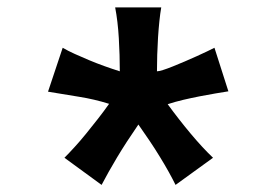

<svg xmlns="http://www.w3.org/2000/svg" viewBox="-20 -571 756 525"><path d="M420.9 -550.8Q418 -534.2 415.8 -512.9Q413.6 -491.7 412.1 -468.3Q410.6 -444.8 409.9 -420.9Q409.2 -397 409.2 -376Q414.1 -376 425.8 -379.6Q437.5 -383.3 452.6 -389.4Q467.8 -395.5 484.9 -402.8Q502 -410.2 517.6 -417.2Q533.2 -424.3 546.1 -430.4Q559.1 -436.5 566.4 -440.4L604.5 -321.3Q588.9 -318.8 568.6 -315.4Q548.3 -312 525.9 -307.6Q503.4 -303.2 480.7 -297.9Q458 -292.5 438.5 -286.1Q468.8 -244.6 501.2 -205.8Q533.7 -167 562.5 -139.6L460 -65.4Q452.6 -80.6 441.7 -100.3Q430.7 -120.1 417.2 -142.1Q403.8 -164.1 388.7 -186.5Q373.5 -209 358.4 -230.5Q324.7 -181.6 300 -140.4Q275.4 -99.1 257.8 -65.4L156.2 -139.6Q168.5 -151.9 183.8 -168.7Q199.2 -185.5 215.3 -205.3Q231.4 -225.1 247.8 -246.1Q264.2 -267.1 278.3 -287.1Q237.8 -299.8 196 -306.4Q154.3 -313 111.3 -320.3L151.4 -440.4Q165.5 -432.1 184.3 -423.6Q203.1 -415 223.6 -406.5Q244.1 -397.9 265.9 -390.1Q287.6 -382.3 307.6 -376Q307.6 -419.9 304.9 -466.3Q302.2 -512.7 294.9 -550.8Z"/></svg>

Font: Revalia
Style: Regular
Weight: 400
Designer: Johan Kallas, Mihkel Virkus
Foundry: Johan Kallas, Mihkel Virkus
Version: Version 1.001